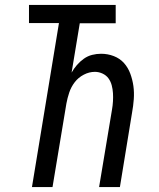

<svg xmlns="http://www.w3.org/2000/svg" viewBox="-20 -755 640 775"><path d="M109 0 218 -662H97V-735H447V-661H302L269 -462Q278 -478 290.5 -492.5Q303 -507 318.5 -518Q334 -529 352 -533.5Q370 -538 388 -538Q415 -538 439.5 -528.5Q464 -519 480.5 -500.5Q497 -482 506 -457.5Q515 -433 518.5 -407.5Q522 -382 520 -354.5Q518 -327 513 -300L464 0H380L432 -312Q435 -329 436 -346Q437 -363 436 -379Q435 -395 431 -410.5Q427 -426 418 -438.5Q409 -451 394 -458Q379 -465 363 -465Q340 -465 318 -453.5Q296 -442 281.5 -423Q267 -404 259.5 -381.5Q252 -359 248 -337L192 0Z"/></svg>

Font: Iosevka Curly Extended Oblique
Style: Regular
Weight: 400
Width: 7
Italic angle: -9°
Monospace: yes
Designer: Belleve Invis
Foundry: Belleve Invis
Version: Version 11.1.0; ttfautohint (v1.8.3)